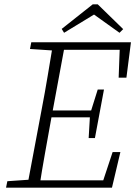

<svg xmlns="http://www.w3.org/2000/svg" viewBox="-20 -870 627 890"><path d="M8 0 14 -30 129 -38H137L131 0ZM105 0 173 -362Q188 -440 201 -518Q214 -596 227 -674H283L216 -312Q202 -234 188 -156Q174 -78 162 0ZM119 -643 125 -674H254L248 -635H239ZM134 0 139 -34H481L448 -2L502 -165H538L499 0ZM193 -326 198 -358H421L416 -326ZM252 -639 257 -674H587L566 -510H530L536 -670L556 -639ZM391 -230 397 -333 401 -353 433 -455H462L420 -230ZM433 -850 551 -735 534 -718 397 -816H438L277 -718L266 -736L410 -850Z"/></svg>

Font: Source Serif 4 18pt Light
Style: Italic
Weight: 300
Italic angle: -12°
Designer: Frank Grießhammer
Foundry: Adobe Systems Incorporated
Version: Version 4.004;hotconv 1.0.116;makeotfexe 2.5.65601